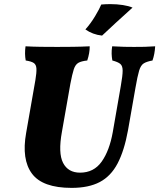

<svg xmlns="http://www.w3.org/2000/svg" viewBox="-20 -904 774 933"><path d="M328 9Q187 9 135.5 -60Q84 -129 107 -258L152 -515Q158 -551 157 -570.5Q156 -590 144 -598Q132 -606 105 -610Q99 -642 104 -679Q141 -677 178 -676.5Q215 -676 258 -676Q295 -676 334.5 -676.5Q374 -677 416 -679Q416 -662 413 -645Q410 -628 404 -610Q375 -607 360.5 -598.5Q346 -590 338.5 -567Q331 -544 322 -497L281 -264Q262 -160 286.5 -112.5Q311 -65 369 -65Q436 -65 474 -118.5Q512 -172 528 -262L567 -486Q576 -537 576 -560.5Q576 -584 564.5 -593.5Q553 -603 526 -610Q523 -626 522.5 -642.5Q522 -659 525 -679Q557 -677 584 -676.5Q611 -676 631 -676Q661 -676 683 -676.5Q705 -677 734 -679Q732 -641 721 -610Q693 -605 678.5 -596Q664 -587 656 -560.5Q648 -534 638 -476L602 -271Q584 -172 551.5 -110Q519 -48 465 -19.5Q411 9 328 9ZM476 -731Q430 -736 395 -761Q421 -790 442.5 -826Q464 -862 472 -882Q483 -883 494 -883.5Q505 -884 516 -884Q548 -884 577 -879.5Q606 -875 624 -867Q581 -828 542.5 -793Q504 -758 476 -731Z"/></svg>

Font: Vollkorn ExtraBold
Style: Italic
Weight: 800
Italic angle: -11°
Designer: Friedrich Althausen
Foundry: Friedrich Althausen
Version: Version 5.000; ttfautohint (v1.8.3)